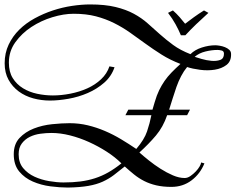

<svg xmlns="http://www.w3.org/2000/svg" viewBox="-20 -814 1061 865"><path d="M558 -320H667L677 -354Q686 -385 697 -407.5Q708 -430 721.5 -449.5Q735 -469 752.5 -487Q770 -505 793 -526Q746 -544 708 -568Q670 -592 635 -617.5Q600 -643 566 -667Q532 -691 494 -710Q456 -729 412 -740.5Q368 -752 312 -752Q267 -752 216 -736.5Q165 -721 121.5 -692.5Q78 -664 49 -623.5Q20 -583 20 -532Q20 -490 37.5 -462Q55 -434 83.5 -416.5Q112 -399 147.5 -391.5Q183 -384 218 -384Q256 -384 297 -392Q338 -400 373.5 -416Q409 -432 435.5 -457Q462 -482 473 -515L496 -511Q482 -470 449.5 -441.5Q417 -413 375.5 -395Q334 -377 288.5 -369Q243 -361 205 -361Q166 -361 129.5 -371Q93 -381 64.5 -402Q36 -423 18.5 -454.5Q1 -486 1 -529Q1 -575 19 -613Q37 -651 67 -680.5Q97 -710 136.5 -731.5Q176 -753 218.5 -767Q261 -781 304.5 -787.5Q348 -794 386 -794Q453 -794 500.5 -782.5Q548 -771 583 -752Q618 -733 645 -709Q672 -685 700 -660Q728 -635 760 -611.5Q792 -588 838 -570Q858 -590 889.5 -600Q921 -610 950 -610Q958 -610 970 -608Q982 -606 993.5 -601.5Q1005 -597 1013 -589.5Q1021 -582 1021 -571Q1022 -538 1000.5 -521.5Q979 -505 947.5 -500Q916 -495 881.5 -499.5Q847 -504 823 -512Q808 -494 796 -471Q784 -448 775 -422.5Q766 -397 758 -371Q750 -345 742 -320H836L823 -295H733Q715 -242 682.5 -203.5Q650 -165 608 -127Q626 -111 651 -91Q676 -71 703.5 -53.5Q731 -36 759 -24Q787 -12 812 -12Q825 -12 838 -21Q851 -30 862 -41.5Q873 -53 879.5 -64.5Q886 -76 886 -82L901 -78Q882 -31 843 -1.5Q804 28 752 28Q714 28 684 21Q654 14 629.5 1.5Q605 -11 584 -28Q563 -45 542 -64Q515 -42 492.5 -25Q470 -8 442.5 4.5Q415 17 378 23.5Q341 30 286 31Q250 31 207.5 25.5Q165 20 128 4Q91 -12 66.5 -41.5Q42 -71 42 -119Q42 -165 68 -192.5Q94 -220 132.5 -235Q171 -250 215 -254.5Q259 -259 294 -259Q336 -259 375.5 -249.5Q415 -240 452.5 -224Q490 -208 525 -187Q560 -166 594 -143Q630 -185 642.5 -222Q655 -259 662 -295H545ZM64 -119Q64 -81 84.5 -56.5Q105 -32 135.5 -18Q166 -4 201.5 2Q237 8 266 8Q308 8 342.5 3.5Q377 -1 408 -11Q439 -21 468 -37.5Q497 -54 527 -78Q499 -106 461 -130.5Q423 -155 381 -174Q339 -193 295.5 -204Q252 -215 212 -215Q188 -215 162 -211.5Q136 -208 114.5 -197.5Q93 -187 78.5 -168Q64 -149 64 -119ZM899 -767Q875 -752 853.5 -736.5Q832 -721 814 -707Q803 -721 789.5 -736.5Q776 -752 759 -767L737 -756Q757 -730 771 -704.5Q785 -679 795 -655H815Q837 -679 863.5 -704.5Q890 -730 919 -756ZM857 -558Q866 -555 888 -548.5Q910 -542 932.5 -540Q955 -538 972 -544Q989 -550 989 -572Q989 -584 978.5 -586.5Q968 -589 960 -589Q934 -589 905.5 -582Q877 -575 857 -558Z"/></svg>

Font: Lucien Schoenschriftv CAT
Style: Regular
Weight: 400
Designer: Lucian Bernhard 1928
Foundry: CAT-Fonts Peter Wiegel
Version: Version 1.000